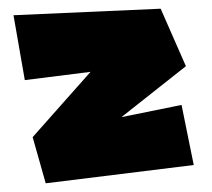

<svg xmlns="http://www.w3.org/2000/svg" viewBox="-20 -427 486 441"><path d="M11 -392 37 -243 188 -262 55 -112 85 -6 425 -48 397 -186 259 -158 407 -275 349 -407Z"/></svg>

Font: Super Mario
Style: Regular
Weight: 400
Version: Version 1.0